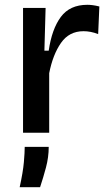

<svg xmlns="http://www.w3.org/2000/svg" viewBox="-20 -553 452 800"><path d="M76 0V-520H170L165 -342H183Q196 -432 233.5 -482.5Q271 -533 344 -533Q354 -533 366 -531.5Q378 -530 394 -526L389 -411Q358 -423 328 -423Q268 -423 234 -374Q200 -325 185 -248V0ZM62 227Q76 163 79.5 122.5Q83 82 83 59H183Q183 102 171.5 145Q160 188 147 227Z"/></svg>

Font: Bricolage Grotesque 12pt Medium
Style: Regular
Weight: 500
Designer: Mathieu Triay
Foundry: Atelier Triay
Version: Version 1.001; ttfautohint (v1.8.4.7-5d5b);gftools[0.9.33.de